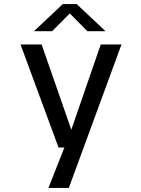

<svg xmlns="http://www.w3.org/2000/svg" viewBox="-20 -717 690 937"><path d="M216.4 200 304.4 -22.9 332.7 3.1H265.7L80.1 -500H183.1L337.3 -57.3H318.8L471.7 -500H572.9L315.9 200ZM145.8 -564.9 286.5 -697.1H354.2L494.9 -564.9H406.1L320.6 -651.5L234.6 -564.9Z"/></svg>

Font: Trispace Thin
Style: Regular
Weight: 100
Designer: Tyler Finck
Foundry: Etcetera Type Company
Version: Version 1.210